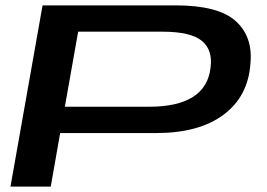

<svg xmlns="http://www.w3.org/2000/svg" viewBox="-20 -695 996 715"><path d="M19 0H169L204 -199.5H561.5Q721 -199.5 812.5 -267.8Q904 -336 912.5 -457.5Q922.5 -558.5 857.5 -616.8Q792.5 -675 634 -675H138.5ZM221.5 -297.5 271 -577H584.5Q690.5 -577 731.8 -542.8Q773 -508.5 764 -443Q756 -370.5 698.5 -334Q641 -297.5 535 -297.5Z"/></svg>

Font: Anybody ExtraExpanded Medium
Style: Italic
Weight: 500
Width: 8
Italic angle: -10°
Version: Version 1.113;gftools[0.9.25]